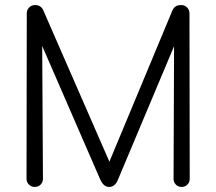

<svg xmlns="http://www.w3.org/2000/svg" viewBox="-20 -730 856 760"><path d="M117 10Q104 10 94.5 0.5Q85 -9 85 -22L86 -677Q86 -691 95.5 -700.5Q105 -710 119 -710Q131 -710 139 -704.5Q147 -699 151 -690L413 -90L663 -690Q668 -700 676 -705Q684 -710 697 -710Q711 -710 720.5 -700.5Q730 -691 730 -677L731 -22Q731 -9 722 0.5Q713 10 699 10Q685 10 676 0.5Q667 -9 667 -22L669 -547L447 -19Q441 -4 432 3Q423 10 412 10Q401 10 392.5 3Q384 -4 377 -19L147 -548L150 -22Q150 -9 141 0.5Q132 10 117 10Z"/></svg>

Font: National Park Light
Style: Regular
Weight: 300
Designer: Andrea Herstowski, Ben Hoepner
Version: Version 1.009